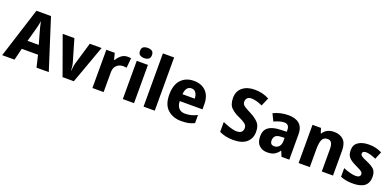

<svg xmlns="http://www.w3.org/2000/svg" viewBox="1 -1663 5262 2576"><g transform="rotate(20 2632.5 -375.0)"><path d="M665 0 436 -716.8H228L0 0H175.8L217.8 -169.9H449.2L490.2 0ZM253.9 -296.9 299.8 -462.9C311 -503.4 323.7 -552.7 333 -606C342.3 -552.7 355 -504.4 367.2 -462.9L414.1 -296.9Z M1022.9 0 1220.2 -545.9H1052.2L960 -234.9C949.7 -199.2 944.3 -156.2 942.9 -123H939C937.5 -154.8 934.1 -199.2 922.9 -234.9L832 -545.9H665L861.8 0Z M1588.4 -556.2C1556.2 -556.2 1527.3 -546.4 1501.5 -526.4C1475.6 -506.3 1455.1 -481.9 1440.4 -454.1H1432.1L1408.2 -545.9H1288.1V0H1448.2V-277.8C1448.2 -312.5 1454.6 -340.3 1467.8 -360.4C1493.7 -400.4 1536.6 -417 1575.2 -417C1598.1 -417 1615.7 -414.6 1626 -412.1L1639.2 -551.8C1628.9 -555.2 1605.5 -556.2 1588.4 -556.2Z M1722.2 -545.9V0H1882.3V-545.9ZM1803.2 -759.8C1779.3 -759.8 1758.8 -754.9 1742.2 -744.6C1725.6 -734.4 1717.3 -714.8 1717.3 -687C1717.3 -659.7 1725.6 -640.6 1742.2 -629.9C1758.8 -619.1 1779.3 -613.8 1803.2 -613.8C1826.7 -613.8 1846.7 -619.1 1863.3 -629.9C1879.9 -640.6 1888.2 -659.7 1888.2 -687C1888.2 -714.8 1879.9 -734.4 1863.3 -744.6C1846.7 -754.9 1826.7 -759.8 1803.2 -759.8Z M2178.2 -759.8H2018.1V0H2178.2Z M2537.1 -556.2C2462.4 -556.2 2402.3 -532.2 2356.4 -484.4C2310.1 -436 2287.1 -364.3 2287.1 -269C2287.1 -174.3 2312.5 -104 2363.3 -58.6C2413.6 -13.2 2477.5 9.8 2555.2 9.8C2597.7 9.8 2633.8 6.8 2662.6 0.5C2691.4 -5.9 2718.3 -15.6 2743.2 -28.8V-144C2686 -114.7 2634.3 -101.1 2569.3 -101.1C2493.2 -101.1 2450.7 -151.9 2449.2 -235.8H2773.9V-308.1C2773.9 -387.2 2752.4 -448.2 2710 -491.7C2667.5 -534.7 2609.9 -556.2 2537.1 -556.2ZM2540 -450.2C2569.3 -450.2 2590.8 -439 2605 -417C2619.1 -395 2626.5 -367.7 2627 -335H2452.1C2457.5 -413.6 2491.7 -450.2 2540 -450.2Z M3553.2 -198.2C3553.2 -254.4 3539.6 -297.4 3511.7 -327.1C3483.9 -356.9 3445.3 -384.8 3395 -410.2C3349.6 -432.6 3316.9 -451.2 3296.4 -465.8C3275.4 -480.5 3265.1 -500.5 3265.1 -525.9C3265.1 -568.8 3292 -598.1 3341.3 -598.1C3390.1 -598.1 3442.4 -583 3501 -556.2L3552.2 -673.8C3491.2 -706.5 3424.8 -724.1 3346.2 -724.1C3273.4 -724.1 3215.3 -706.5 3171.9 -670.9C3127.9 -635.3 3106 -585 3106 -521C3106 -456.1 3122.6 -408.7 3156.2 -377.9C3189.5 -347.2 3226.6 -323.2 3267.1 -306.2C3307.6 -288.6 3338.9 -271.5 3360.8 -255.4C3382.3 -239.3 3393.1 -217.8 3393.1 -190.9C3393.1 -147.5 3367.2 -115.2 3306.2 -115.2C3274.4 -115.2 3240.2 -121.6 3204.6 -133.8C3168.9 -146 3133.8 -159.2 3100.1 -173.8V-33.2C3158.7 -5.4 3218.3 9.8 3298.3 9.8C3383.8 9.8 3447.3 -9.3 3489.7 -46.9C3532.2 -84.5 3553.2 -134.8 3553.2 -198.2Z M3886.7 -557.1C3804.2 -557.1 3731 -537.1 3673.8 -507.8L3723.1 -407.2C3772 -429.2 3821.3 -446.8 3867.7 -446.8C3912.1 -446.8 3939 -421.9 3939 -363.8V-339.8L3851.1 -336.9C3701.2 -331.5 3624 -278.8 3624 -163.1C3624 -104 3639.2 -60.1 3669.4 -32.2C3699.7 -4.4 3737.3 9.8 3781.7 9.8C3825.2 9.8 3858.9 3.4 3883.3 -10.3C3907.7 -23.4 3931.2 -44.4 3953.1 -74.2H3957L3987.8 0H4099.1V-363.8C4099.1 -494.6 4021.5 -557.1 3886.7 -557.1ZM3939.9 -208C3939.9 -173.3 3930.7 -146.5 3912.6 -127.4C3894 -108.4 3872.1 -99.1 3846.7 -99.1C3811 -99.1 3787.1 -116.7 3787.1 -162.1C3787.1 -188 3794.9 -209 3810.1 -225.1C3825.2 -241.2 3852.5 -249.5 3892.1 -251L3939.9 -252.9Z M4540 -556.2C4472.2 -556.2 4415.5 -532.2 4381.8 -476.1H4375L4353 -545.9H4231.9V0H4392.1V-256.8C4392.1 -314.9 4398.9 -359.9 4412.1 -390.6C4425.3 -421.4 4451.7 -437 4490.2 -437C4540.5 -437 4563 -397.5 4563 -318.8V0H4723.1V-356C4723.1 -425.8 4706.5 -477.1 4672.9 -508.8C4639.2 -540.5 4594.7 -556.2 4540 -556.2Z M5228 -162.1C5228 -210.4 5216.3 -246.6 5192.9 -269.5C5168.9 -292.5 5134.8 -313.5 5089.8 -332C5045.4 -350.6 5016.6 -364.7 5003.4 -375C4990.2 -385.3 4983.9 -397 4983.9 -410.2C4983.9 -434.1 5002.4 -445.8 5037.1 -445.8C5075.7 -445.8 5126 -428.7 5178.2 -405.8L5223.1 -513.2C5160.6 -543.9 5104.5 -556.2 5038.1 -556.2C4975.1 -556.2 4924.8 -543.5 4886.7 -518.1C4848.1 -492.7 4829.1 -454.6 4829.1 -403.8C4829.1 -357.4 4839.8 -322.3 4861.8 -299.3C4883.3 -275.9 4917 -253.4 4962.9 -231.9C5010.3 -210 5041 -193.8 5054.2 -182.6C5067.4 -171.4 5074.2 -159.2 5074.2 -146C5074.2 -118.2 5054.7 -99.1 5007.3 -99.1C4985.4 -99.1 4958 -103.5 4925.3 -112.3C4892.6 -120.6 4860.8 -131.8 4830.1 -145V-22C4857.9 -10.7 4885.7 -2.4 4913.1 2.4C4940.4 7.3 4972.7 9.8 5009.3 9.8C5159.7 9.8 5228 -51.3 5228 -162.1Z"/></g></svg>

Font: Avrile Sans
Style: Bold
Weight: 700
Designer: Monotype Design Team, Google (font), Stefan Peev (BGR Cyrillic), Cristiano Sobral (main changes)
Foundry: The Avrile Sans Project Authors
Version: Version 3.110